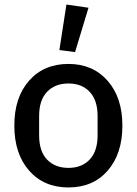

<svg xmlns="http://www.w3.org/2000/svg" viewBox="-20 -812 601 844"><path d="M310 -583 241 -592 272 -792 369 -778ZM281 -531Q388 -531 453 -457Q518 -383 518 -260Q518 -136 453.5 -62Q389 12 281 12Q173 12 108 -62Q43 -136 43 -260Q43 -384 108 -457.5Q173 -531 281 -531ZM409 -217V-302Q409 -371 374.5 -408Q340 -445 281 -445Q222 -445 187 -408.5Q152 -372 152 -302V-217Q152 -147 187 -110.5Q222 -74 281 -74Q340 -74 374.5 -111Q409 -148 409 -217Z"/></svg>

Font: Anuphan Medium
Style: Regular
Weight: 500
Designer: Mike Abbink, Paul van der Laan, Pieter van Rosmalen, Mint Tantisuwanna
Foundry: Bold Monday; Cadson Demak
Version: Version 3.002;hotconv 1.0.109;makeotfexe 2.5.65596